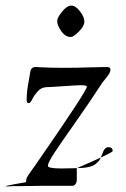

<svg xmlns="http://www.w3.org/2000/svg" viewBox="-53 -665 451 685"><path d="M151 -590Q151 -602 168.5 -623.5Q186 -645 201 -645Q217 -645 232.5 -624.5Q248 -604 248 -588Q248 -572 228.5 -552.5Q209 -533 200 -533Q180 -533 165.5 -554Q151 -575 151 -590ZM40 -15Q40 -20 40.5 -23.5Q41 -27 42 -29.5Q43 -32 46 -37Q49 -42 52 -46Q55 -50 61.5 -59.5Q68 -69 74 -77Q257 -341 257 -356Q257 -361 234 -361Q222 -361 172.5 -357.5Q123 -354 112 -354Q94 -353 81.5 -339Q69 -325 62 -311Q55 -297 50 -297Q42 -297 42 -308Q42 -326 44.5 -345Q47 -364 51 -384.5Q55 -405 55 -408Q57 -426 75 -426Q78 -426 92 -425Q106 -424 130 -423.5Q154 -423 182 -423Q213 -423 261 -424.5Q309 -426 329 -426Q341 -426 341 -416Q341 -409 335.5 -400.5Q330 -392 322 -382.5Q314 -373 312 -370Q270 -305 217.5 -230.5Q165 -156 141.5 -120.5Q118 -85 118 -73Q118 -64 167 -64Q178 -64 195 -64.5Q212 -65 216 -65Q242 -65 260 -68.5Q278 -72 287.5 -79.5Q297 -87 301 -92.5Q305 -98 309.5 -110Q314 -122 316 -126Q323 -140 333 -140Q349 -140 349 -126Q349 -120 221 -65Q221 -58 221 -45Q221 -32 221 -23.5Q221 -15 216.5 -8.5Q212 -2 205 -2H91Q85 -2 59.5 -1.5Q34 -1 18 -1H1Q-16 -1 -23 0H-30Q-49 0 40 -15Z"/></svg>

Font: OFL Sorts Mill Goudy TT
Style: Regular
Weight: 500
Version: Version 003.000